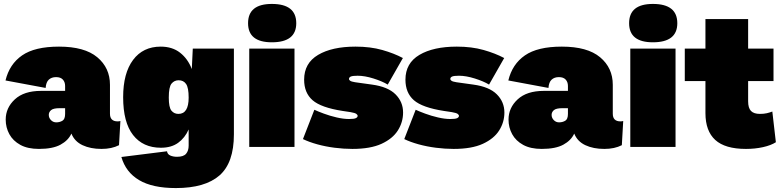

<svg xmlns="http://www.w3.org/2000/svg" viewBox="-20 -747 3975 976"><path d="M311 -310Q311 -330 299.5 -342.5Q288 -355 265 -355Q242 -355 228 -342Q214 -329 212 -300L8 -338Q28 -421 92.5 -465.5Q157 -510 280 -510Q410 -510 474.5 -456Q539 -402 539 -316V-169Q539 -130 578 -130Q586 -130 592 -132L585 -9Q548 10 496 10Q440 10 399.5 -9Q359 -28 343 -68Q327 -33 287.5 -11.5Q248 10 178 10Q121 10 83.5 -10.5Q46 -31 27.5 -65Q9 -99 9 -139Q9 -199 55.5 -242Q102 -285 188 -285H311ZM266 -125Q283 -125 297 -133Q311 -141 311 -168V-197H282Q251 -197 239.5 -187Q228 -177 228 -163Q228 -148 239 -136.5Q250 -125 266 -125Z M874 209Q755 209 687 168.5Q619 128 597 51L829 22Q831 37 845.5 43.5Q860 50 880 50Q913 50 926 34.5Q939 19 939 -7V-89Q920 -46 885.5 -21Q851 4 798 4Q707 4 656.5 -60.5Q606 -125 606 -253Q606 -375 656.5 -442.5Q707 -510 797 -510Q856 -510 895.5 -479Q935 -448 955 -396L960 -500H1169V-64Q1169 81 1095.5 145Q1022 209 874 209ZM887 -168Q939 -168 939 -251Q939 -301 926 -320Q913 -339 888 -339Q866 -339 852 -322Q838 -305 838 -251Q838 -201 851.5 -184.5Q865 -168 887 -168Z M1477 -500V0H1247V-500ZM1362 -727Q1486 -727 1486 -629Q1486 -532 1362 -532Q1241 -532 1241 -629Q1241 -727 1362 -727Z M1771 10Q1727 10 1680.5 4Q1634 -2 1592.5 -13.5Q1551 -25 1520 -40L1578 -189Q1595 -181 1626 -169.5Q1657 -158 1691.5 -150Q1726 -142 1754 -142Q1780 -142 1789 -146.5Q1798 -151 1798 -158Q1798 -163 1791.5 -168Q1785 -173 1762 -177L1722 -183Q1612 -200 1569 -237.5Q1526 -275 1526 -342Q1526 -426 1597 -468Q1668 -510 1787 -510Q1863 -510 1923 -493Q1983 -476 2028 -452L1951 -317Q1923 -334 1878.5 -348Q1834 -362 1798 -362Q1773 -362 1763.5 -358Q1754 -354 1754 -345Q1754 -341 1760 -336.5Q1766 -332 1785 -329L1871 -317Q1952 -306 1990.5 -267.5Q2029 -229 2029 -175Q2029 -126 2002.5 -84Q1976 -42 1919.5 -16Q1863 10 1771 10Z M2286 10Q2242 10 2195.5 4Q2149 -2 2107.5 -13.5Q2066 -25 2035 -40L2093 -189Q2110 -181 2141 -169.5Q2172 -158 2206.5 -150Q2241 -142 2269 -142Q2295 -142 2304 -146.5Q2313 -151 2313 -158Q2313 -163 2306.5 -168Q2300 -173 2277 -177L2237 -183Q2127 -200 2084 -237.5Q2041 -275 2041 -342Q2041 -426 2112 -468Q2183 -510 2302 -510Q2378 -510 2438 -493Q2498 -476 2543 -452L2466 -317Q2438 -334 2393.5 -348Q2349 -362 2313 -362Q2288 -362 2278.5 -358Q2269 -354 2269 -345Q2269 -341 2275 -336.5Q2281 -332 2300 -329L2386 -317Q2467 -306 2505.5 -267.5Q2544 -229 2544 -175Q2544 -126 2517.5 -84Q2491 -42 2434.5 -16Q2378 10 2286 10Z M2867 -310Q2867 -330 2855.5 -342.5Q2844 -355 2821 -355Q2798 -355 2784 -342Q2770 -329 2768 -300L2564 -338Q2584 -421 2648.5 -465.5Q2713 -510 2836 -510Q2966 -510 3030.5 -456Q3095 -402 3095 -316V-169Q3095 -130 3134 -130Q3142 -130 3148 -132L3141 -9Q3104 10 3052 10Q2996 10 2955.5 -9Q2915 -28 2899 -68Q2883 -33 2843.5 -11.5Q2804 10 2734 10Q2677 10 2639.5 -10.5Q2602 -31 2583.5 -65Q2565 -99 2565 -139Q2565 -199 2611.5 -242Q2658 -285 2744 -285H2867ZM2822 -125Q2839 -125 2853 -133Q2867 -141 2867 -168V-197H2838Q2807 -197 2795.5 -187Q2784 -177 2784 -163Q2784 -148 2795 -136.5Q2806 -125 2822 -125Z M3414 -500V0H3184V-500ZM3299 -727Q3423 -727 3423 -629Q3423 -532 3299 -532Q3178 -532 3178 -629Q3178 -727 3299 -727Z M3906 -180 3924 -24Q3899 -8 3858.5 1Q3818 10 3772 10Q3666 10 3616 -35.5Q3566 -81 3566 -172V-335H3461V-500H3566V-650H3783V-500H3912V-335H3783V-232Q3783 -198 3797.5 -183Q3812 -168 3843 -168Q3863 -168 3878 -171.5Q3893 -175 3906 -180Z"/></svg>

Font: Prodigy Sans Black
Style: Regular
Weight: 900
Designer: Wei Huang
Foundry: Wei Huang
Version: Version 1.003; ttfautohint (v1.8.3)